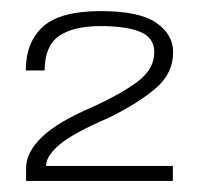

<svg xmlns="http://www.w3.org/2000/svg" viewBox="-20 -701 362 346"><path d="M27 -375H291.5V-402H63Q63 -420 87.8 -440.8Q112.5 -461.5 176.5 -489Q230 -515.5 261 -542.2Q292 -569 292 -607Q292 -639 261.5 -660Q231 -681 161.5 -681Q88.5 -681 57.5 -653Q26.5 -625 26.5 -574H60.5Q60.5 -618 86.2 -636Q112 -654 161.5 -654Q207.5 -654 232.8 -643.5Q258 -633 258 -607Q258 -578 231.2 -556.5Q204.5 -535 148.5 -509Q84 -481.5 55.5 -454Q27 -426.5 27 -398Z"/></svg>

Font: Anybody Light
Style: Regular
Weight: 300
Designer: Tyler Finck
Foundry: Etcetera Type Company
Version: Version 1.111; ttfautohint (v1.8.4)